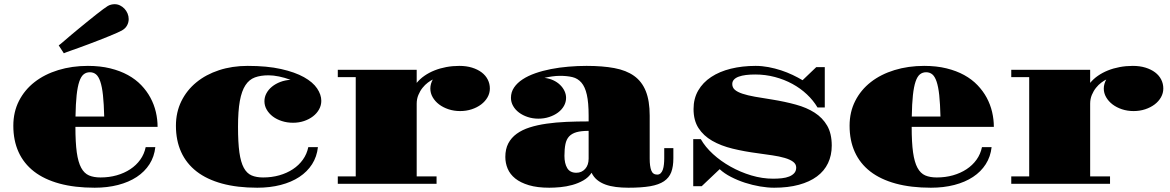

<svg xmlns="http://www.w3.org/2000/svg" viewBox="-20 -876 5574 915"><path d="M259.8 -659.7Q262.2 -661.1 269 -666.7Q275.9 -672.4 286.6 -681.6Q300.3 -693.4 318.8 -709.2Q337.4 -725.1 358.2 -741.9Q378.9 -758.8 399.9 -775.9Q420.9 -793 439.2 -807.4Q457.5 -821.8 471.7 -832.3Q485.8 -842.8 493.2 -847.2Q501.5 -852.1 509.8 -854Q518.1 -856 526.4 -856Q540 -856 552 -850.1Q564 -844.2 573.2 -834.5Q582.5 -824.7 587.9 -811.8Q593.3 -798.8 593.3 -785.2Q593.3 -769 585.4 -754.6Q577.6 -740.2 560.5 -730.5Q553.7 -726.6 537.6 -719.5Q521.5 -712.4 500 -703.6Q478.5 -694.8 453.6 -685.1Q428.7 -675.3 403.8 -666Q378.9 -656.7 356.2 -648.4Q333.5 -640.1 316.4 -634.3Q303.7 -629.9 295.4 -626.7Q287.1 -623.5 284.2 -622.1ZM43.5 -276.9Q43.5 -342.3 70.3 -395Q97.2 -447.8 144.8 -484.9Q192.4 -522 257.6 -542Q322.8 -562 398.9 -562Q457.5 -562 505.1 -550.3Q552.7 -538.6 589.6 -518.3Q626.5 -498 653.1 -470.2Q679.7 -442.4 697 -410.2Q714.4 -377.9 722.7 -342.5Q731 -307.1 731 -271.5H339.4Q339.4 -196.8 345.9 -149.9Q352.5 -103 366.9 -76.4Q381.3 -49.8 404.1 -40Q426.8 -30.3 459 -30.3Q500 -30.3 536.1 -40.5Q572.3 -50.8 600.8 -69.6Q629.4 -88.4 648.4 -115Q667.5 -141.6 674.3 -174.8H720.2Q715.3 -129.4 692.4 -93.5Q669.4 -57.6 631.6 -32.7Q593.8 -7.8 542.7 5.4Q491.7 18.6 431.2 18.6Q335.9 18.6 263.4 -1.2Q190.9 -21 142.1 -58.8Q93.3 -96.7 68.4 -151.6Q43.5 -206.5 43.5 -276.9ZM476.6 -320.8Q475.1 -381.8 470.7 -422.4Q466.3 -462.9 458 -487.3Q449.7 -511.7 437.5 -521.7Q425.3 -531.7 408.2 -531.7Q391.1 -531.7 378.7 -521.7Q366.2 -511.7 357.9 -487.3Q349.6 -462.9 345.2 -422.4Q340.8 -381.8 339.8 -320.8Z M818.4 -276.9Q818.4 -340.8 844.2 -393.6Q870.1 -446.3 915.8 -483.6Q961.4 -521 1023.9 -541.5Q1086.4 -562 1160.2 -562Q1252.9 -562 1319.3 -547.1Q1385.7 -532.2 1428.5 -508.3Q1471.2 -484.4 1491.2 -454.6Q1511.2 -424.8 1511.2 -395.5Q1511.2 -374 1500.7 -355Q1490.2 -335.9 1471.9 -321.8Q1453.6 -307.6 1429.2 -299.3Q1404.8 -291 1376.5 -291Q1348.1 -291 1323.2 -299.1Q1298.3 -307.1 1280 -321Q1261.7 -335 1251 -353.5Q1240.2 -372.1 1240.2 -393.6Q1240.2 -413.6 1249.8 -431.4Q1259.3 -449.2 1276.1 -462.9Q1293 -476.6 1315.7 -485.4Q1338.4 -494.1 1364.7 -495.6Q1336.9 -505.9 1309.8 -511.5Q1282.7 -517.1 1259.8 -517.1Q1222.2 -517.1 1194.8 -507.1Q1167.5 -497.1 1149.7 -470Q1131.8 -442.9 1123 -395Q1114.3 -347.2 1114.3 -271.5Q1114.3 -196.8 1120.8 -149.9Q1127.4 -103 1141.8 -76.4Q1156.2 -49.8 1179 -40Q1201.7 -30.3 1233.9 -30.3Q1274.9 -30.3 1311 -40.5Q1347.2 -50.8 1375.7 -69.6Q1404.3 -88.4 1423.3 -115Q1442.4 -141.6 1449.2 -174.8H1495.1Q1490.2 -129.4 1467.3 -93.5Q1444.3 -57.6 1406.5 -32.7Q1368.7 -7.8 1317.6 5.4Q1266.6 18.6 1206.1 18.6Q1110.8 18.6 1038.3 -1.2Q965.8 -21 917 -58.8Q868.2 -96.7 843.3 -151.6Q818.4 -206.5 818.4 -276.9Z M1589.8 -35.2H1675.3V-508.3H1589.8V-543.5H1965.8V-481Q1981.4 -500 2002.9 -514.9Q2024.4 -529.8 2050.5 -540.3Q2076.7 -550.8 2106.7 -556.4Q2136.7 -562 2168.9 -562Q2202.6 -562 2229.5 -553.7Q2256.3 -545.4 2275.4 -531Q2294.4 -516.6 2304.4 -496.8Q2314.5 -477.1 2314.5 -454.1Q2314.5 -432.1 2303.5 -412.6Q2292.5 -393.1 2273.2 -378.4Q2253.9 -363.8 2228 -355.2Q2202.1 -346.7 2172.9 -346.7Q2143.6 -346.7 2117.7 -355.2Q2091.8 -363.8 2072.5 -378.4Q2053.2 -393.1 2042 -412.6Q2030.8 -432.1 2030.8 -454.1Q2030.8 -465.3 2033.9 -476.3Q2037.1 -487.3 2042.5 -497.1Q2032.2 -492.2 2018.8 -482.2Q2005.4 -472.2 1993.7 -457.5Q1981.9 -442.9 1973.9 -423.6Q1965.8 -404.3 1965.8 -381.8V-35.2H2060.5V0H1589.8Z M2388.2 -127.9Q2388.2 -165.5 2402.3 -192.6Q2416.5 -219.7 2442.4 -238.5Q2468.3 -257.3 2504.4 -268.8Q2540.5 -280.3 2584.7 -286.6Q2628.9 -293 2679.7 -295.2Q2730.5 -297.4 2785.2 -297.4V-324.7Q2785.2 -387.2 2776.6 -424.8Q2768.1 -462.4 2750.7 -482.4Q2733.4 -502.4 2708 -508.5Q2682.6 -514.6 2648.9 -514.6Q2630.9 -514.6 2610.6 -511.7Q2590.3 -508.8 2574.7 -504.9Q2597.2 -502.4 2616.2 -493.7Q2635.3 -484.9 2648.9 -471.7Q2662.6 -458.5 2670.2 -442.4Q2677.7 -426.3 2677.7 -409.7Q2677.7 -389.2 2667.5 -371.1Q2657.2 -353 2639.2 -339.6Q2621.1 -326.2 2597.2 -318.4Q2573.2 -310.5 2545.9 -310.5Q2518.6 -310.5 2494.9 -318.4Q2471.2 -326.2 2453.4 -339.6Q2435.5 -353 2425.3 -371.1Q2415 -389.2 2415 -409.7Q2415 -437 2429.9 -459Q2444.8 -481 2470.5 -497.8Q2496.1 -514.6 2531 -526.9Q2565.9 -539.1 2606 -546.9Q2646 -554.7 2689.2 -558.3Q2732.4 -562 2775.4 -562Q2851.6 -562 2908 -551.5Q2964.4 -541 3001.7 -514.4Q3039.1 -487.8 3057.6 -441.7Q3076.2 -395.5 3076.2 -324.7V-120.1Q3076.2 -83.5 3083.7 -63.7Q3091.3 -43.9 3111.8 -43.9Q3122.1 -43.9 3128.7 -50.5Q3135.3 -57.1 3138.9 -67.9Q3142.6 -78.6 3144 -92.8Q3145.5 -106.9 3145.5 -121.6V-169.9H3189V-121.6Q3189 -82.5 3179 -55.7Q3168.9 -28.8 3144.3 -12.2Q3119.6 4.4 3078.4 11.5Q3037.1 18.6 2974.6 18.6Q2942.9 18.6 2915.3 15.1Q2887.7 11.7 2865 3.4Q2842.3 -4.9 2825.7 -18.6Q2809.1 -32.2 2799.3 -52.7Q2784.7 -30.3 2760.3 -16.4Q2735.8 -2.4 2707.5 5.4Q2679.2 13.2 2650.4 15.9Q2621.6 18.6 2597.7 18.6Q2540.5 18.6 2500.5 6.6Q2460.4 -5.4 2435.5 -25.4Q2410.6 -45.4 2399.4 -72Q2388.2 -98.6 2388.2 -127.9ZM2669.9 -133.3Q2669.9 -97.2 2683.1 -75Q2696.3 -52.7 2726.6 -52.7Q2752 -52.7 2768.6 -71Q2785.2 -89.4 2785.2 -120.1V-252.4Q2750 -252.4 2727.5 -246.1Q2705.1 -239.7 2692.1 -225.8Q2679.2 -211.9 2674.6 -189Q2669.9 -166 2669.9 -133.3Z M3283.7 -212.9H3319.8Q3340.8 -175.8 3377.9 -141.8Q3415 -107.9 3461.7 -81.8Q3508.3 -55.7 3560.5 -40Q3612.8 -24.4 3664.6 -24.4Q3686 -24.4 3706.1 -26.6Q3726.1 -28.8 3741.2 -34.9Q3756.3 -41 3765.4 -51.3Q3774.4 -61.5 3774.4 -77.6Q3774.4 -94.2 3759.5 -105.2Q3744.6 -116.2 3719.2 -123.5Q3693.8 -130.9 3660.9 -135.7Q3627.9 -140.6 3592.3 -145.5Q3527.8 -153.8 3471.7 -167.5Q3415.5 -181.2 3374 -205.1Q3332.5 -229 3308.8 -265.6Q3285.2 -302.2 3285.2 -356.4Q3285.2 -406.2 3307.4 -444.6Q3329.6 -482.9 3369.1 -509Q3408.7 -535.2 3462.9 -548.6Q3517.1 -562 3581.1 -562Q3611.3 -562 3642.3 -556.2Q3673.3 -550.3 3702.4 -540.8Q3731.4 -531.2 3757.6 -518.8Q3783.7 -506.3 3804.7 -493.7L3870.1 -556.2H3910.6V-363.8H3876Q3856 -397.5 3825.4 -426.3Q3794.9 -455.1 3756.3 -476.1Q3717.8 -497.1 3672.9 -509Q3627.9 -521 3579.1 -521Q3555.2 -521 3535.2 -518.6Q3515.1 -516.1 3500.5 -510.7Q3485.8 -505.4 3477.8 -496.6Q3469.7 -487.8 3469.7 -475.6Q3469.7 -459 3481.9 -448.2Q3494.1 -437.5 3518.3 -429.4Q3542.5 -421.4 3578.1 -415Q3613.8 -408.7 3661.1 -401.4Q3721.2 -391.6 3772.9 -377.4Q3824.7 -363.3 3862.5 -338.9Q3900.4 -314.5 3922.1 -276.9Q3943.8 -239.3 3943.8 -182.1Q3943.8 -135.7 3926 -98.4Q3908.2 -61 3873.3 -35.2Q3838.4 -9.3 3787.1 4.6Q3735.8 18.6 3669.4 18.6Q3638.2 18.6 3602.1 12.5Q3565.9 6.3 3530.5 -5.1Q3495.1 -16.6 3463.4 -33Q3431.6 -49.3 3409.7 -69.8L3324.2 11.2H3283.7Z M4028.8 -276.9Q4028.8 -342.3 4055.7 -395Q4082.5 -447.8 4130.1 -484.9Q4177.7 -522 4242.9 -542Q4308.1 -562 4384.3 -562Q4442.9 -562 4490.5 -550.3Q4538.1 -538.6 4575 -518.3Q4611.8 -498 4638.4 -470.2Q4665 -442.4 4682.4 -410.2Q4699.7 -377.9 4708 -342.5Q4716.3 -307.1 4716.3 -271.5H4324.7Q4324.7 -196.8 4331.3 -149.9Q4337.9 -103 4352.3 -76.4Q4366.7 -49.8 4389.4 -40Q4412.1 -30.3 4444.3 -30.3Q4485.4 -30.3 4521.5 -40.5Q4557.6 -50.8 4586.2 -69.6Q4614.7 -88.4 4633.8 -115Q4652.8 -141.6 4659.7 -174.8H4705.6Q4700.7 -129.4 4677.7 -93.5Q4654.8 -57.6 4616.9 -32.7Q4579.1 -7.8 4528.1 5.4Q4477.1 18.6 4416.5 18.6Q4321.3 18.6 4248.8 -1.2Q4176.3 -21 4127.4 -58.8Q4078.6 -96.7 4053.7 -151.6Q4028.8 -206.5 4028.8 -276.9ZM4461.9 -320.8Q4460.4 -381.8 4456.1 -422.4Q4451.7 -462.9 4443.4 -487.3Q4435.1 -511.7 4422.9 -521.7Q4410.6 -531.7 4393.6 -531.7Q4376.5 -531.7 4364 -521.7Q4351.6 -511.7 4343.3 -487.3Q4335 -462.9 4330.6 -422.4Q4326.2 -381.8 4325.2 -320.8Z M4799.3 -35.2H4884.8V-508.3H4799.3V-543.5H5175.3V-481Q5190.9 -500 5212.4 -514.9Q5233.9 -529.8 5260 -540.3Q5286.1 -550.8 5316.2 -556.4Q5346.2 -562 5378.4 -562Q5412.1 -562 5439 -553.7Q5465.8 -545.4 5484.9 -531Q5503.9 -516.6 5513.9 -496.8Q5523.9 -477.1 5523.9 -454.1Q5523.9 -432.1 5512.9 -412.6Q5502 -393.1 5482.7 -378.4Q5463.4 -363.8 5437.5 -355.2Q5411.6 -346.7 5382.3 -346.7Q5353 -346.7 5327.1 -355.2Q5301.3 -363.8 5282 -378.4Q5262.7 -393.1 5251.5 -412.6Q5240.2 -432.1 5240.2 -454.1Q5240.2 -465.3 5243.4 -476.3Q5246.6 -487.3 5252 -497.1Q5241.7 -492.2 5228.3 -482.2Q5214.8 -472.2 5203.1 -457.5Q5191.4 -442.9 5183.3 -423.6Q5175.3 -404.3 5175.3 -381.8V-35.2H5270V0H4799.3Z"/></svg>

Font: GravitasOne
Style: Regular
Weight: 400
Designer: Riccardo De Franceschi
Foundry: Sorkin Type Co.
Version: Version 1.001